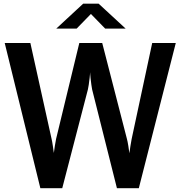

<svg xmlns="http://www.w3.org/2000/svg" viewBox="-20 -998 957 1018"><path d="M194 0 5 -770H141L253.5 -261.5Q256.5 -249.5 260.2 -224.5Q264 -199.5 265.5 -187Q267 -199.5 270.8 -224.5Q274.5 -249.5 277.5 -262L400.5 -770H522L653 -261.5Q656.5 -249 660.5 -223.8Q664.5 -198.5 666 -185.5Q667.5 -198.5 671.5 -223.5Q675.5 -248.5 678 -261L787 -770H912L716 0H600L468.5 -523.5Q467 -530.5 464.5 -548.2Q462 -566 460 -585Q458 -604 457.5 -615Q457.5 -604 455.2 -585Q453 -566 450.5 -548.2Q448 -530.5 446 -523.5L310 0ZM278.5 -846.5 421 -978.5H503L646 -846.5H537.5L462 -924L386.5 -846.5Z"/></svg>

Font: Junction SemiBold
Style: Regular
Weight: 600
Designer: Caroline Hadilaksono
Foundry: Caroline Hadilaksono, Tyler Finck, The League of Moveable Type
Version: Version 2.000; ttfautohint (v1.8.3)